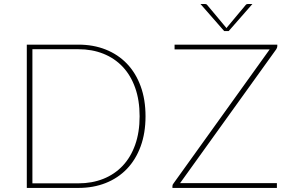

<svg xmlns="http://www.w3.org/2000/svg" viewBox="-20 -922 1423 942"><path d="M694 -351.5Q694 -269 670 -203.8Q646 -138.5 602.5 -93.2Q559 -48 498.5 -24Q438 0 365 0H111.5V-703H365Q438 -703 498.5 -679Q559 -655 602.5 -609.8Q646 -564.5 670 -499.2Q694 -434 694 -351.5ZM665 -351.5Q665 -430 643.2 -491.2Q621.5 -552.5 581.8 -594.5Q542 -636.5 486.8 -658.5Q431.5 -680.5 365 -680.5H139V-22.5H365Q431.5 -22.5 486.8 -44.5Q542 -66.5 581.8 -108.5Q621.5 -150.5 643.2 -211.8Q665 -273 665 -351.5ZM1340.5 -695Q1340.5 -688.5 1335.5 -680.5L863.5 -23.5H1338.5V0H826V-8.5Q826 -12.5 827 -15.2Q828 -18 830.5 -21L1303 -679.5H836.5V-703H1340.5ZM1218.5 -902.5 1102 -769.5H1080L963.5 -902.5H983.5Q986.5 -902.5 990.2 -901.8Q994 -901 997 -897L1088.5 -787.5L1091 -784L1093.5 -787.5L1185 -897Q1188 -901 1191.8 -901.8Q1195.5 -902.5 1198.5 -902.5Z"/></svg>

Font: Lato 2
Style: Regular
Weight: 200
Designer: Lukasz Dziedzic with Adam Twardoch and Botio Nikoltchev
Foundry: tyPoland Lukasz Dziedzic
Version: Version 2.015; 2015-08-06; http://www.latofonts.com/